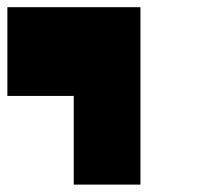

<svg xmlns="http://www.w3.org/2000/svg" viewBox="-20 -500 580 520"><path d="M0 -240.2Q0 -299.8 0 -480.5Q89.8 -480.5 360.4 -480.5Q360.4 -360.4 360.4 0Q315.4 0 179.7 0Q179.7 -59.6 179.7 -240.2Q134.8 -240.2 0 -240.2Z"/></svg>

Font: RevK
Style: Book
Weight: 400
Designer: RevK
Foundry: RevK
Version: Version 1.0